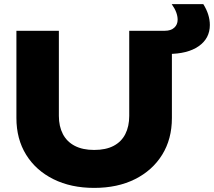

<svg xmlns="http://www.w3.org/2000/svg" viewBox="-20 -900 1043 936"><path d="M267 -335Q267 -284 286.5 -246.5Q306 -209 344.5 -189Q383 -169 439 -169Q496 -169 534 -189Q572 -209 591 -246.5Q610 -284 610 -335V-750H818V-325Q818 -222 770.5 -145.5Q723 -69 638 -26.5Q553 16 439 16Q326 16 240.5 -26.5Q155 -69 107.5 -145.5Q60 -222 60 -325V-750H267ZM1003 -778Q1003 -713 949 -675Q895 -637 799 -637Q796 -637 790 -637Q784 -637 781 -637V-750Q783 -750 783 -750Q783 -750 784 -750Q813 -750 829.5 -765Q846 -780 846 -804Q846 -821 839 -840Q832 -859 817 -880H971Q1003 -829 1003 -778Z"/></svg>

Font: Unbounded
Style: Bold
Weight: 700
Designer: Luke Prowse, Jean-Baptiste Morizot, Fátima Lázaro, Florian Runge
Foundry: NaN
Version: Version 1.700